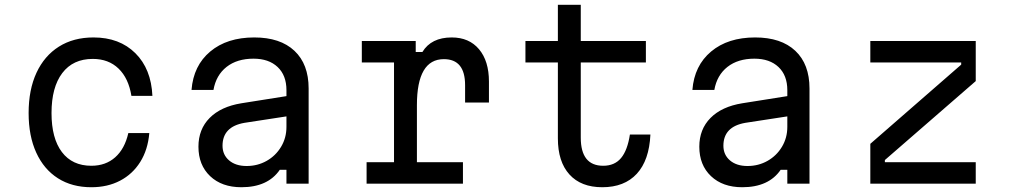

<svg xmlns="http://www.w3.org/2000/svg" viewBox="-20 -770 4240 805"><path d="M363 15Q282 15 223 -22.5Q164 -60 132 -130Q100 -200 100 -296Q100 -394 133 -465Q166 -536 227 -574.5Q288 -613 372 -613Q481 -613 547.5 -547Q614 -481 619 -368H531Q519 -442 477 -482.5Q435 -523 369 -523Q286 -523 241 -463.5Q196 -404 196 -296Q196 -190 239.5 -132.5Q283 -75 363 -75Q423 -75 463 -110.5Q503 -146 518 -212H606Q600 -142 568 -91Q536 -40 483.5 -12.5Q431 15 363 15Z M1153 -58Q1103 15 992 15Q910 15 861 -31.5Q812 -78 812 -155Q812 -228 859 -275.5Q906 -323 992 -337L1181 -367V-392Q1181 -454 1144 -489Q1107 -524 1043 -524Q974 -524 930 -489.5Q886 -455 875 -393H783Q791 -495 861.5 -554Q932 -613 1046 -613Q1155 -613 1214.5 -557Q1274 -501 1274 -399V0H1181V-58ZM913 -159Q913 -121 940.5 -97.5Q968 -74 1014 -74Q1060 -74 1098 -95.5Q1136 -117 1158.5 -154.5Q1181 -192 1181 -238V-282L1005 -255Q913 -239 913 -159Z M1497 -598H1723V-552H1751Q1788 -613 1874 -613Q1947 -613 1988.5 -563.5Q2030 -514 2030 -428V-340H1930V-413Q1930 -522 1841 -522Q1728 -522 1728 -329V-90H1921V0H1517V-90H1632V-508H1497Z M2415 -750V-598H2688V-508H2415V-193Q2415 -75 2509 -75Q2557 -75 2584 -107.5Q2611 -140 2621 -206H2707Q2702 -98 2650 -41.5Q2598 15 2505 15Q2416 15 2367.5 -38.5Q2319 -92 2319 -190V-508H2183V-598H2319V-750Z M3253 -58Q3203 15 3092 15Q3010 15 2961 -31.5Q2912 -78 2912 -155Q2912 -228 2959 -275.5Q3006 -323 3092 -337L3281 -367V-392Q3281 -454 3244 -489Q3207 -524 3143 -524Q3074 -524 3030 -489.5Q2986 -455 2975 -393H2883Q2891 -495 2961.5 -554Q3032 -613 3146 -613Q3255 -613 3314.5 -557Q3374 -501 3374 -399V0H3281V-58ZM3013 -159Q3013 -121 3040.5 -97.5Q3068 -74 3114 -74Q3160 -74 3198 -95.5Q3236 -117 3258.5 -154.5Q3281 -192 3281 -238V-282L3105 -255Q3013 -239 3013 -159Z M3629 -598H4071V-430L3690 -99V-90H4071V0H3629V-167L4010 -499V-508H3629Z"/></svg>

Font: Martian Mono Light
Style: Regular
Weight: 300
Monospace: yes
Designer: Roman Shamin
Foundry: Evil Martians
Version: Version 1.000; ttfautohint (v1.8.4.7-5d5b)